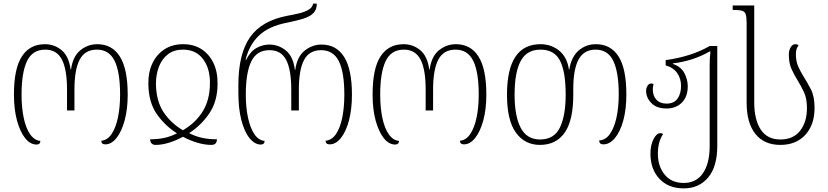

<svg xmlns="http://www.w3.org/2000/svg" viewBox="-20 -790 4573 1060"><path d="M182 8Q147 8 119 -27Q91 -62 74 -124Q57 -186 57 -268Q57 -412 101 -479Q145 -546 228 -546Q280 -546 320 -513Q360 -480 370 -406H372Q382 -479 423.5 -512.5Q465 -546 517 -546Q599 -546 642 -477.5Q685 -409 685 -268Q685 -186 668 -124.5Q651 -63 623 -28Q595 7 561 7Q540 7 539 -13Q573 -16 596 -50Q619 -84 631 -140.5Q643 -197 643 -268Q643 -393 612.5 -454.5Q582 -516 515 -516Q449 -516 420 -461Q391 -406 391 -296V-180H350V-296Q350 -407 321.5 -461.5Q293 -516 230 -516Q159 -516 129 -452.5Q99 -389 99 -268Q99 -196 111 -139Q123 -82 146.5 -48.5Q170 -15 203 -12Q202 8 182 8Z M840 10Q810 10 809 -21Q851 -21 886.5 -28.5Q922 -36 957 -54Q889 -97 844.5 -162Q800 -227 799 -327Q798 -391 821.5 -440.5Q845 -490 888.5 -518Q932 -546 991 -546Q1050 -546 1092.5 -518.5Q1135 -491 1158.5 -442Q1182 -393 1181 -327Q1181 -232 1136.5 -165.5Q1092 -99 1024 -55Q1061 -36 1098 -28.5Q1135 -21 1178 -21Q1177 -6 1170 2Q1163 10 1146 10Q1111 10 1070 -2Q1029 -14 990 -35Q952 -14 912.5 -2Q873 10 840 10ZM990 -71Q1059 -111 1098.5 -174Q1138 -237 1139 -327Q1141 -409 1102 -462.5Q1063 -516 990 -516Q941 -516 908 -491Q875 -466 858 -423Q841 -380 841 -327Q842 -233 883 -171Q924 -109 990 -71Z M1420 8Q1386 8 1357.5 -27.5Q1329 -63 1312.5 -127Q1296 -191 1296 -278V-320Q1296 -492 1360 -584Q1424 -676 1567 -703Q1601 -709 1632 -716.5Q1663 -724 1684 -736.5Q1705 -749 1709 -770H1729Q1729 -737 1710.5 -718Q1692 -699 1656 -687.5Q1620 -676 1566 -665Q1465 -646 1410.5 -594.5Q1356 -543 1336 -460H1339Q1362 -506 1396 -525Q1430 -544 1467 -544Q1518 -544 1558.5 -511Q1599 -478 1608 -404H1610Q1620 -477 1662 -510.5Q1704 -544 1755 -544Q1837 -544 1880 -475.5Q1923 -407 1923 -268Q1923 -186 1906.5 -124.5Q1890 -63 1862 -28Q1834 7 1800 7Q1778 7 1777 -13Q1812 -16 1835 -50Q1858 -84 1869.5 -140.5Q1881 -197 1881 -268Q1881 -392 1850.5 -452.5Q1820 -513 1753 -513Q1687 -513 1658.5 -458.5Q1630 -404 1630 -296V-180H1588V-296Q1588 -405 1560 -459Q1532 -513 1468 -513Q1397 -513 1367 -450.5Q1337 -388 1337 -268Q1337 -196 1349.5 -139Q1362 -82 1385 -48.5Q1408 -15 1441 -12Q1440 8 1420 8Z M2162 8Q2127 8 2099 -27Q2071 -62 2054 -124Q2037 -186 2037 -268Q2037 -412 2081 -479Q2125 -546 2208 -546Q2260 -546 2300 -513Q2340 -480 2350 -406H2352Q2362 -479 2403.5 -512.5Q2445 -546 2497 -546Q2579 -546 2622 -477.5Q2665 -409 2665 -268Q2665 -186 2648 -124.5Q2631 -63 2603 -28Q2575 7 2541 7Q2520 7 2519 -13Q2553 -16 2576 -50Q2599 -84 2611 -140.5Q2623 -197 2623 -268Q2623 -393 2592.5 -454.5Q2562 -516 2495 -516Q2429 -516 2400 -461Q2371 -406 2371 -296V-180H2330V-296Q2330 -407 2301.5 -461.5Q2273 -516 2210 -516Q2139 -516 2109 -452.5Q2079 -389 2079 -268Q2079 -196 2091 -139Q2103 -82 2126.5 -48.5Q2150 -15 2183 -12Q2182 8 2162 8Z M2961 10Q2877 10 2828 -58Q2779 -126 2779 -267Q2779 -546 2964 -546Q3023 -546 3067 -510.5Q3111 -475 3121 -406H3123Q3134 -476 3174.5 -511Q3215 -546 3270 -546Q3351 -546 3394.5 -479Q3438 -412 3438 -268Q3438 -186 3421 -124.5Q3404 -63 3375 -28Q3346 7 3311 7Q3288 7 3288 -15Q3323 -16 3347 -50Q3371 -84 3383.5 -141Q3396 -198 3396 -269Q3396 -391 3366 -453.5Q3336 -516 3268 -516Q3204 -516 3174.5 -462Q3145 -408 3145 -300V-267Q3145 -125 3097.5 -57.5Q3050 10 2961 10ZM2961 -20Q3040 -20 3071.5 -86.5Q3103 -153 3103 -267Q3103 -395 3071.5 -455.5Q3040 -516 2964 -516Q2888 -516 2854.5 -453Q2821 -390 2821 -267Q2821 -148 2855 -84Q2889 -20 2961 -20Z M3755 250Q3670 250 3620.5 197Q3571 144 3571 58Q3571 11 3588 -22Q3605 -55 3626 -55Q3633 -55 3641 -50Q3612 -8 3612 59Q3612 128 3649.5 174Q3687 220 3755 220Q3824 220 3861 166Q3898 112 3898 16V-435Q3898 -452 3899 -469.5Q3900 -487 3902 -506H3898Q3855 -481 3804 -464Q3753 -447 3695 -440V-437Q3740 -422 3758.5 -386Q3777 -350 3777 -314Q3777 -256 3744.5 -223.5Q3712 -191 3660 -191Q3605 -191 3576 -221Q3547 -251 3547 -288Q3547 -303 3554.5 -316Q3562 -329 3576 -329Q3581 -329 3588 -326Q3584 -310 3584 -297Q3584 -261 3604 -239.5Q3624 -218 3660 -218Q3701 -218 3720.5 -245.5Q3740 -273 3740 -316Q3740 -355 3719 -386Q3698 -417 3655 -429V-458Q3726 -468 3787 -487.5Q3848 -507 3898 -536H3940V15Q3940 130 3889.5 190Q3839 250 3755 250Z M4288 10Q4199 10 4150.5 -50.5Q4102 -111 4102 -224V-663Q4102 -695 4097 -710.5Q4092 -726 4077 -730.5Q4062 -735 4033 -735H4025V-760H4144V-226Q4144 -129 4180 -74.5Q4216 -20 4288 -20Q4360 -20 4397.5 -68.5Q4435 -117 4435 -193Q4435 -247 4418.5 -281.5Q4402 -316 4383 -347Q4365 -376 4350 -408.5Q4335 -441 4335 -488Q4335 -512 4345 -529Q4355 -546 4371 -546Q4383 -546 4389 -539Q4374 -523 4374 -491Q4374 -451 4387 -422.5Q4400 -394 4416 -368Q4437 -335 4457 -296.5Q4477 -258 4477 -194Q4477 -101 4426 -45.5Q4375 10 4288 10Z"/></svg>

Font: Noto Serif Georgian SemiCondensed ExtraLight
Style: Regular
Weight: 200
Width: 4
Designer: Monotype Design Team, Akaki Razmadze
Foundry: Google LLC
Version: Version 2.003; ttfautohint (v1.8.4.7-5d5b)